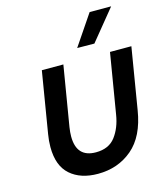

<svg xmlns="http://www.w3.org/2000/svg" viewBox="-139 -1075 1022 1189"><g transform="rotate(-15 372.0 -480.5)"><path d="M98 -226Q98 -266 105 -307L170 -700H308L244 -315Q239 -283 239 -256Q239 -122 363 -122Q446 -122 488 -177.5Q530 -233 543 -315L607 -700H744L679 -307Q653 -145 561.5 -67.5Q470 10 341 10Q230 10 164 -48Q98 -106 98 -226ZM417 -776 549 -971H687L527 -775Z"/></g></svg>

Font: Be Vietnam
Style: Bold Italic
Weight: 700
Italic angle: -9.66701°
Designer: Gabriel Lam
Foundry: TypeRant
Version: Version 3.000